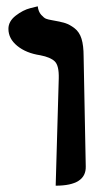

<svg xmlns="http://www.w3.org/2000/svg" viewBox="-20 -585 325 611"><path d="M157.2 5.9 167 -335.9Q168 -376 154.5 -389.4Q141.1 -402.8 107.9 -409.2Q63 -416 34.9 -439Q6.8 -461.9 6.8 -493.2Q6.8 -517.1 30 -535.2Q53.2 -553.2 76.7 -559.1L100.1 -564.9Q102.1 -547.9 111.1 -537.8Q120.1 -527.8 126.5 -525.4Q132.8 -522.9 144 -521Q172.9 -516.1 187.5 -511.5Q202.1 -506.8 217.5 -494.9Q232.9 -482.9 239.5 -461.4Q246.1 -439.9 246.1 -405.8Q247.1 -346.7 249.5 -229.2Q252 -111.8 252.9 -55.2Q254.4 5.9 157.2 5.9Z"/></svg>

Font: Linux Libertine
Style: Bold
Weight: 700
Designer: Philipp H. Poll
Foundry: Philipp H. Poll
Version: Version 5.0.3